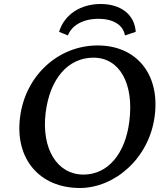

<svg xmlns="http://www.w3.org/2000/svg" viewBox="-20 -928 826 959"><path d="M379 11C552 11 727 -137 753 -351C779 -558 661 -701 468 -701C269 -701 105 -548 80 -341C54 -134 178 11 379 11ZM208 -365C229 -535 320 -640 447 -640C577 -640 650 -511 626 -322C606 -159 518 -56 397 -56C266 -56 186 -184 208 -365ZM275 -769 319 -751C339 -802 395 -834 472 -834C547 -834 596 -802 604 -751L658 -769C652 -856 583 -908 483 -908C382 -908 302 -856 275 -769Z"/></svg>

Font: TPK Tissa Web Medium
Style: Italic
Weight: 500
Italic angle: -7°
Designer: Jacques Le Bailly, Suppakit Chalermlarp | Katatrad Co.,Ltd.
Foundry: Jacques Le Bailly, Cadson Demak Co.,Ltd.
Version: Version 5.000;Glyphs 3.1.2 (3151)